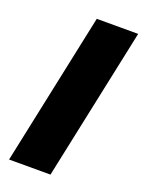

<svg xmlns="http://www.w3.org/2000/svg" viewBox="-137 -780 634 845"><g transform="rotate(20 180.0 -357.0)"><path d="M15.1 0 166 -713.9H359.9L209 0Z"/></g></svg>

Font: Open Sans Extrabold
Style: Italic
Weight: 800
Italic angle: -12°
Foundry: Ascender Corporation
Version: Version 1.10